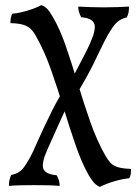

<svg xmlns="http://www.w3.org/2000/svg" viewBox="-20 -487 551 756"><path d="M373 249Q363 245 353.5 236Q344 227 330 204Q302 155 278 85.5Q254 16 230.5 -61Q207 -138 181 -212Q155 -286 122 -344Q113 -361 102 -372Q91 -383 73 -389Q55 -395 21 -396Q21 -407 22.5 -415.5Q24 -424 28 -433Q54 -435 87.5 -445Q121 -455 143 -467Q154 -463 163.5 -454.5Q173 -446 187 -422Q216 -373 239.5 -304.5Q263 -236 286 -159.5Q309 -83 335 -8.5Q361 66 395 126Q405 143 415 154Q425 165 443.5 171Q462 177 496 178Q496 189 495 197.5Q494 206 489 215Q463 217 429.5 227Q396 237 373 249ZM215 245Q194 243 167 242.5Q140 242 115 242Q90 242 62.5 242.5Q35 243 15 245Q15 231 17.5 221Q20 211 24 202Q56 196 73.5 172.5Q91 149 110 110Q115 99 126 74Q137 49 152.5 16Q168 -17 184.5 -50Q201 -83 217 -110L238 -56Q234 -48 224 -26Q214 -4 199.5 28.5Q185 61 166 103Q143 155 150.5 177Q158 199 203 203Q209 213 212 223.5Q215 234 215 245ZM278 -110 257 -166Q264 -178 278.5 -205.5Q293 -233 309 -264Q325 -295 334 -315Q360 -372 351 -394Q342 -416 300 -419Q294 -429 291 -440Q288 -451 288 -461Q309 -460 336 -459Q363 -458 388 -458Q413 -458 441 -459Q469 -460 488 -461Q488 -448 486 -437.5Q484 -427 479 -418Q449 -412 430.5 -388.5Q412 -365 390 -322Q377 -296 367.5 -276Q358 -256 347.5 -234.5Q337 -213 321 -184Q305 -155 278 -110Z"/></svg>

Font: Vollkorn
Style: Regular
Weight: 400
Designer: Friedrich Althausen
Foundry: Friedrich Althausen
Version: Version 5.001